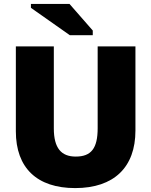

<svg xmlns="http://www.w3.org/2000/svg" viewBox="-20 -951 773 981"><path d="M364 10C563 10 672 -97 672 -284V-714H479V-296C479 -193 446 -151 367 -151C293 -151 255 -194 255 -295V-714H61V-280C61 -93 169 10 364 10ZM335 -931H138V-911L337 -771H454V-795Z"/></svg>

Font: Frost ExtraBold
Style: Regular
Weight: 800
Designer: Lee Frost
Foundry: Lee Frost for Ice Communication Norge AS
Version: Version 2.011;hotconv 1.0.107;makeotfexe 2.5.65593